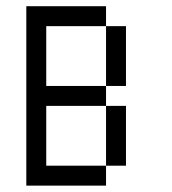

<svg xmlns="http://www.w3.org/2000/svg" viewBox="-20 -582 540 602"><path d="M312.5 -500H375V-312.5H312.5ZM312.5 -250H375V-62.5H312.5ZM62.5 -562.5H312.5V-500H125V-312.5H312.5V-250H125V-62.5H312.5V0H62.5Z"/></svg>

Font: Pixel Operator Mono
Style: Regular
Weight: 400
Monospace: yes
Designer: Jayvee Enaguas (HarvettFox96)
Version: 2016.04.25